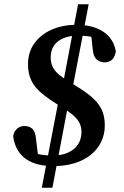

<svg xmlns="http://www.w3.org/2000/svg" viewBox="-20 -770 584 905"><path d="M177 115 260 -317H309L227 115ZM231 13Q173 13 132.5 -4Q92 -21 69.5 -53Q47 -85 42 -129Q47 -152 61 -164Q75 -176 95 -176Q118 -176 132.5 -163Q147 -150 150 -113L161 -23L103 -64Q122 -55 140.5 -49Q159 -43 180.5 -40Q202 -37 227 -37Q272 -37 302.5 -51.5Q333 -66 348.5 -90.5Q364 -115 364 -148Q364 -175 352.5 -194.5Q341 -214 320 -231Q299 -248 268 -267L244 -282Q203 -308 173 -333.5Q143 -359 127.5 -391Q112 -423 112 -467Q112 -523 141 -564.5Q170 -606 222 -629.5Q274 -653 341 -653Q396 -653 435.5 -637Q475 -621 497.5 -593Q520 -565 526 -528Q522 -502 508.5 -489Q495 -476 473 -476Q452 -476 436 -489.5Q420 -503 417 -538L408 -622L464 -577Q445 -587 426 -592.5Q407 -598 388 -600Q369 -602 347 -602Q307 -602 278 -589.5Q249 -577 234 -554.5Q219 -532 219 -500Q219 -472 229.5 -452.5Q240 -433 259.5 -417Q279 -401 307 -384L330 -370Q377 -342 409 -315.5Q441 -289 457.5 -257Q474 -225 474 -179Q474 -136 456.5 -100.5Q439 -65 407 -39.5Q375 -14 330.5 -0.5Q286 13 231 13ZM267 -323 348 -750H398L316 -323Z"/></svg>

Font: Source Serif 4 SemiBold
Style: Italic
Weight: 600
Italic angle: -12°
Designer: Frank Grießhammer
Foundry: Adobe Systems Incorporated
Version: Version 4.004;hotconv 1.0.116;makeotfexe 2.5.65601